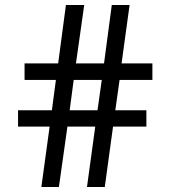

<svg xmlns="http://www.w3.org/2000/svg" viewBox="-20 -741 680 766"><path d="M398 5H327L360 -236H249L215 5H145L178 -236H52V-301H187L203 -422H78V-488H212L243 -721H316L283 -488H395L426 -721H497L465 -488H588V-422H457L440 -301H564V-236H431ZM369 -301 386 -422H274L258 -301Z"/></svg>

Font: Rosario
Style: Regular
Weight: 400
Designer: Hector Gatti
Foundry: Omnibus-Type
Version: Version 1.004